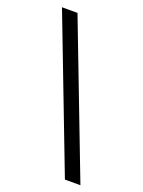

<svg xmlns="http://www.w3.org/2000/svg" viewBox="-117 -619 520 699"><g transform="rotate(20 142.5 -269.0)"><path d="M284.7 24.4H224.6L0 -561.5H60.1Z"/></g></svg>

Font: Squarish Sans CT
Style: RegularSC
Weight: 400
Version: Version 0.9